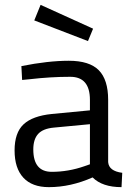

<svg xmlns="http://www.w3.org/2000/svg" viewBox="-20 -760 541 790"><path d="M350 -349Q350 -444 269 -444Q188 -444 102 -434L71 -431L68 -488Q178 -510 263 -510Q348 -510 386.5 -471Q425 -432 425 -349V-93Q428 -56 483 -49L480 10Q401 10 361 -30Q271 10 181 10Q112 10 76 -29Q40 -68 40 -141Q40 -214 77 -248.5Q114 -283 193 -291L350 -306ZM117 -145Q117 -53 193 -53Q261 -53 327 -76L350 -84V-249L202 -235Q157 -231 137 -209Q117 -187 117 -145ZM147 -740 363 -642 342 -591 121 -676Z"/></svg>

Font: Titillium-CLs Web
Style: CLs-Regular
Weight: 400
Version: Version 1.002;PS 57.000;hotconv 1.0.70;makeotf.lib2.5.55311